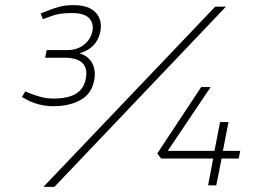

<svg xmlns="http://www.w3.org/2000/svg" viewBox="-20 -726 1015 752"><path d="M189 -310Q160 -310 133 -317Q106 -324 84 -336L66 -346L79 -368L98 -360Q124 -350 145 -345Q166 -340 190 -340Q246 -340 277.5 -359Q309 -378 316 -418Q324 -456 304 -478Q284 -500 231 -500H157L163 -530H244Q282 -530 308.5 -550.5Q335 -571 342 -604Q348 -635 329 -655Q310 -675 261 -675Q237 -675 216.5 -672Q196 -669 170 -659L148 -651L139 -673L164 -683Q188 -693 212.5 -699.5Q237 -706 268 -706Q309 -706 334 -692.5Q359 -679 369 -655.5Q379 -632 373 -602Q367 -571 346.5 -549Q326 -527 293 -518V-517Q328 -505 342 -477Q356 -449 349 -412Q339 -358 295 -334Q251 -310 189 -310ZM150 6 823 -700H865L193 6ZM915 -105H848L827 0H795L815 -105H611L596 -125L768 -385H805L637 -135H820L842 -248H875L853 -135H921Z"/></svg>

Font: REM Thin
Style: Italic
Weight: 250
Italic angle: -11°
Designer: Octavio Pardo
Foundry: Ashler Design
Version: Version 1.005;gftools[0.9.28]